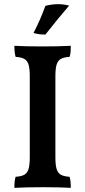

<svg xmlns="http://www.w3.org/2000/svg" viewBox="-20 -899 409 922"><path d="M55 -626Q49 -647 49 -679Q103 -676 186 -676Q260 -676 320 -679Q320 -664 319 -650Q318 -636 314 -626Q286 -624 272 -616Q258 -608 252 -589Q246 -570 246 -533V-144Q246 -106 252 -87Q258 -68 272 -60Q286 -52 314 -50Q320 -34 320 3Q265 0 189 0Q105 0 49 3Q49 -31 55 -50Q83 -52 97 -60Q111 -68 117 -87Q123 -106 123 -144V-533Q123 -570 117 -589Q111 -608 97 -616Q83 -624 55 -626ZM141 -741Q174 -804 198 -871Q230 -879 259 -879Q286 -879 312 -872Q260 -812 198 -733Q164 -733 141 -741Z"/></svg>

Font: Vollkorn SC SemiBold
Style: Regular
Weight: 600
Designer: Friedrich Althausen
Foundry: Friedrich Althausen
Version: Version 4.015